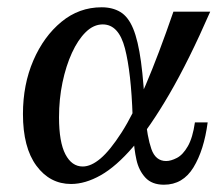

<svg xmlns="http://www.w3.org/2000/svg" viewBox="-20 -497 613 527"><path d="M175 8Q117 8 80 -42Q43 -92 43 -184Q43 -265 71.5 -331Q100 -397 148.5 -437Q197 -477 259 -477Q289 -477 310.5 -464Q332 -451 345.5 -418.5Q359 -386 367 -327.5Q375 -269 379 -178H344Q340 -298 323 -364Q306 -430 262 -430Q237 -430 215.5 -409Q194 -388 177.5 -352Q161 -316 151.5 -270.5Q142 -225 142 -175Q142 -107 159.5 -73.5Q177 -40 207 -40Q230 -40 256 -62Q282 -84 313.5 -133Q345 -182 380 -264Q415 -346 456 -465H557Q498 -330 445 -239Q392 -148 345.5 -94Q299 -40 256.5 -16Q214 8 175 8ZM430 10Q397 10 379 -9.5Q361 -29 354.5 -58.5Q348 -88 346.5 -120.5Q345 -153 344 -178H379Q384 -121 395.5 -88Q407 -55 436 -55Q449 -55 465.5 -63.5Q482 -72 495.5 -95.5Q509 -119 515 -161H550Q540 -85 511 -37.5Q482 10 430 10Z"/></svg>

Font: Brygada 1918 Medium
Style: Italic
Weight: 500
Italic angle: -8°
Designer: Mateusz Machalski | Borys Kosmynka | Przemek Hoffer
Foundry: NIEPODLEGLA 2018
Version: Version 3.006